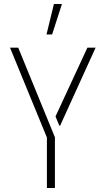

<svg xmlns="http://www.w3.org/2000/svg" viewBox="-20 -938 527 958"><path d="M212 -766 249 -918H289L240 -766ZM214 0V-252L30 -700H71L254 -253V0ZM276 -311 257 -357 416 -700H457L280 -311Z"/></svg>

Font: Stick No Bills ExtraLight ExtraLight
Style: Regular
Weight: 250
Version: Version 2.000